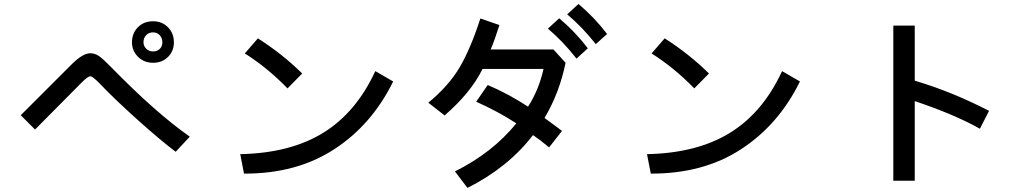

<svg xmlns="http://www.w3.org/2000/svg" viewBox="-20 -878 5040 944"><path d="M82 -311.5 331.1 -560.5Q386.7 -616.2 423.8 -616.2Q447.3 -616.2 467.8 -601.6Q488.3 -586.9 527.3 -546.9Q748 -321.3 913.1 -206.1L843.8 -131.8Q769.5 -187.5 655.3 -290Q541 -392.6 466.8 -470.7Q434.6 -502.9 424.8 -502.9Q412.1 -502.9 382.8 -473.6L152.3 -241.2ZM685.5 -669.9Q685.5 -651.4 699.2 -638.2Q712.9 -625 732.4 -625Q752 -625 765.1 -637.2Q778.3 -649.4 778.3 -669.9Q778.3 -690.4 765.6 -704.6Q752.9 -718.8 732.4 -718.8Q711.9 -718.8 698.7 -705.1Q685.5 -691.4 685.5 -669.9ZM628.9 -669.9Q628.9 -713.9 657.7 -743.7Q686.5 -773.4 732.4 -773.4Q777.3 -773.4 806.2 -743.7Q835 -713.9 835 -669.9Q835 -627 806.2 -598.1Q777.3 -569.3 732.4 -569.3Q688.5 -569.3 658.7 -598.6Q628.9 -627.9 628.9 -669.9Z M1183.6 -615.2 1248 -689.5Q1370.1 -611.3 1465.8 -516.6L1393.6 -443.4Q1293.9 -545.9 1183.6 -615.2ZM1161.1 -120.1Q1407.2 -125 1569.3 -225.1Q1731.4 -325.2 1825.2 -528.3L1913.1 -477.5Q1808.6 -264.6 1623 -144Q1437.5 -23.4 1179.7 -24.4Z M2321.3 -377.9 2377.9 -460Q2479.5 -417 2576.2 -353.5Q2629.9 -437.5 2652.3 -539.1H2352.5Q2294.9 -421.9 2166 -310.5L2085.9 -373Q2186.5 -456.1 2240.2 -547.4Q2293.9 -638.7 2341.8 -787.1L2435.5 -754.9Q2412.1 -680.7 2392.6 -634.8H2701.2L2760.7 -569.3Q2730.5 -420.9 2657.2 -297.9Q2661.1 -294.9 2681.2 -280.3Q2701.2 -265.6 2719.7 -252Q2738.3 -238.3 2743.2 -234.4L2679.7 -153.3Q2632.8 -192.4 2600.6 -213.9Q2478.5 -54.7 2278.3 45.9L2216.8 -35.2Q2402.3 -127.9 2518.6 -271.5Q2430.7 -329.1 2321.3 -377.9ZM2768.6 -807.6 2824.2 -858.4Q2902.3 -793 2964.8 -710.9L2909.2 -661.1Q2844.7 -743.2 2768.6 -807.6ZM2673.8 -737.3 2729.5 -788.1Q2807.6 -722.7 2870.1 -640.6L2814.5 -589.8Q2748 -674.8 2673.8 -737.3Z M3183.6 -615.2 3248 -689.5Q3370.1 -611.3 3465.8 -516.6L3393.6 -443.4Q3293.9 -545.9 3183.6 -615.2ZM3161.1 -120.1Q3407.2 -125 3569.3 -225.1Q3731.4 -325.2 3825.2 -528.3L3913.1 -477.5Q3808.6 -264.6 3623 -144Q3437.5 -23.4 3179.7 -24.4Z M4372.1 10.7V-752H4477.5V-481.4Q4659.2 -427.7 4842.8 -333L4797.9 -245.1Q4672.9 -315.4 4477.5 -380.9V10.7Z"/></svg>

Font: Gothic A1 SemiBold
Style: Regular
Weight: 600
Version: Version 2.50